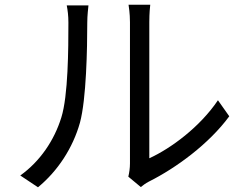

<svg xmlns="http://www.w3.org/2000/svg" viewBox="-20 -770 1040 814"><path d="M141 24C225 -45 289 -143 319 -250C346 -350 350 -564 350 -675C350 -705 354 -735 355 -747H263C267 -726 270 -704 270 -674C270 -563 269 -364 240 -272C210 -175 150 -86 66 -26ZM577 23C587 15 596 8 611 0C727 -58 866 -160 952 -277L904 -345C828 -232 705 -141 613 -99V-676C613 -714 616 -742 617 -750H525C526 -742 531 -714 531 -676V-77C531 -57 528 -37 524 -21Z"/></svg>

Font: Source Han Sans CN Regular
Style: Regular
Weight: 400
Designer: Ryoko NISHIZUKA (kana & ideographs); Paul D. Hunt (Latin, Greek & Cyrillic); Wenlong ZHANG (bopomofo); Sandoll Communica
Foundry: Adobe Systems Incorporated
Version: Version 1.004;PS 1.004;hotconv 1.0.82;makeotf.lib2.5.63406